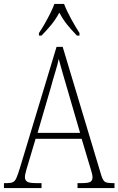

<svg xmlns="http://www.w3.org/2000/svg" viewBox="-22 -951 599 971"><path d="M-2 0V-25H15Q33 -25 43.5 -30Q54 -35 61 -51Q68 -67 78 -99L264 -714H295L490 -65Q498 -39 508 -32Q518 -25 546 -25H557V0H370V-25H394Q426 -25 436 -32Q446 -39 446 -55Q446 -66 439.5 -87Q433 -108 428 -125L391 -249H158L124 -135Q119 -118 111.5 -93Q104 -68 104 -55Q104 -40 115 -32.5Q126 -25 159 -25H188V0ZM168 -279H383L321 -492Q306 -543 294 -584.5Q282 -626 275 -653Q270 -627 257.5 -586.5Q245 -546 234 -505ZM175 -784Q188 -803 203 -829Q218 -855 231.5 -882Q245 -909 253 -931H302Q315 -897 338 -855Q361 -813 380 -784V-771H367Q338 -801 317.5 -826.5Q297 -852 278 -887Q259 -852 238 -826.5Q217 -801 188 -771H175Z"/></svg>

Font: Noto Serif Bengali Condensed ExtraLight
Style: Regular
Weight: 200
Width: 3
Designer: Juan Bruce, Universal Thirst, Indian Type Foundry and the Monotype Design Team.
Foundry: Monotype Imaging Inc.
Version: Version 2.003; ttfautohint (v1.8.4.7-5d5b)